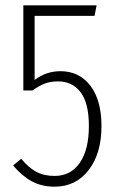

<svg xmlns="http://www.w3.org/2000/svg" viewBox="-20 -684 440 715"><path d="M339.8 -664.1 332 -625H108.9V-386.2Q151.9 -418.9 205.1 -418.9Q274.9 -418.9 316.4 -365Q357.9 -311 357.9 -213.9Q357.9 -112.8 310.3 -50.8Q262.7 11.2 183.1 11.2Q135.3 11.2 98.4 -8.8Q61.5 -28.8 28.8 -67.9L59.1 -92.8Q85.9 -60.1 114.7 -44.4Q143.6 -28.8 183.1 -28.8Q243.2 -28.8 277.1 -77.6Q311 -126.5 311 -214.8Q311 -299.8 280.3 -340.3Q249.5 -380.9 195.8 -380.9Q168.5 -380.9 147.5 -373Q126.5 -365.2 101.1 -347.2H66.9V-664.1Z"/></svg>

Font: Fira Sans Compressed ExtraLight
Style: Regular
Weight: 250
Width: 1
Designer: Carrois Corporate & Edenspiekermann AG
Foundry: Carrois Corporate GbR & Edenspiekermann AG
Version: Version 4.203;PS 004.203;hotconv 1.0.88;makeotf.lib2.5.64775